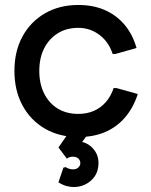

<svg xmlns="http://www.w3.org/2000/svg" viewBox="-20 -537 607 772"><path d="M295 14Q219 14 161 -19.5Q103 -53 70.5 -113Q38 -173 38 -252Q38 -331 70.5 -390.5Q103 -450 161 -483.5Q219 -517 295 -517Q354 -517 400.5 -497Q447 -477 480 -438.5Q513 -400 529 -344L444 -320H433Q417 -369 379.5 -397Q342 -425 295 -425Q247 -425 212 -403Q177 -381 157.5 -342.5Q138 -304 138 -252Q138 -200 157.5 -161Q177 -122 212 -100.5Q247 -79 295 -79Q329 -79 357 -91Q385 -103 405.5 -126.5Q426 -150 437 -183H448L534 -159Q516 -103 482 -64Q448 -25 401.5 -5.5Q355 14 295 14ZM276 215Q263 215 247.5 211Q232 207 215 196L235 137L244 135Q252 140 259.5 142Q267 144 273 144Q287 144 295 136.5Q303 129 303 119Q303 108 295 100.5Q287 93 273 93Q258 93 249 101L215 56L263 -13H345L279 76L266 33Q271 32 276 31.5Q281 31 287 31Q325 31 350.5 56.5Q376 82 376 118Q376 162 346.5 188.5Q317 215 276 215Z"/></svg>

Font: Fustat SemiBold
Style: Regular
Weight: 600
Designer: Mohamed Gaber, Khaled Hosny, Laura Garcia Mut
Foundry: Kief Type Foundry, Alif Type Foundry, Hard Type Foundry
Version: Version 1.007